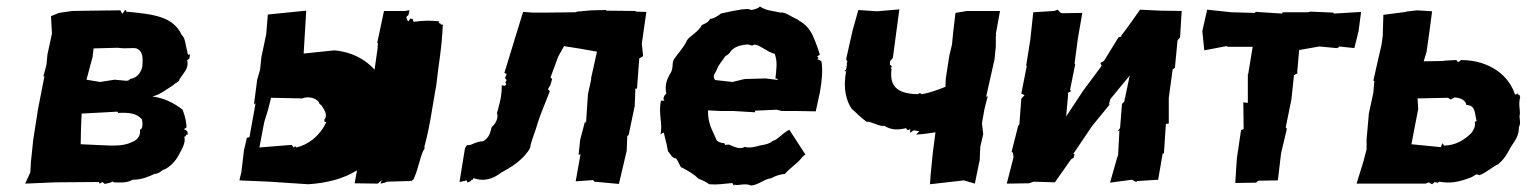

<svg xmlns="http://www.w3.org/2000/svg" viewBox="-20 -564 4731 595"><path d="M560 -378 566 -381C567 -385 570 -389 567 -398C565 -388 559 -400 561 -405C563 -400 553 -396 561 -401C554 -427 555 -445 543 -456C516 -513 457 -520 370 -528C375 -534 366 -534 365 -529L359 -521L353 -532L267 -531L204 -530L163 -524L138 -514L141 -460L127 -395L124 -363L114 -326L118 -329L98 -227L83 -131L76 -64L74 -30L58 5L153 1L286 0L289 5L297 0L305 6L322 2C327 0 329 -4 332 1C345 1 371 5 391 -7C420 -7 441 -17 459 -25C476 -26 481 -38 492 -40C506 -47 525 -65 534 -84C543 -100 557 -123 551 -141C561 -139 552 -152 561 -145C563 -161 558 -158 550 -164C556 -167 551 -165 558 -169C558 -181 555 -200 546 -224C521 -244 487 -261 452 -265C476 -271 488 -282 517 -300C521 -306 538 -312 536 -318C551 -341 566 -353 560 -378ZM421 -172 419 -165C417 -167 414 -161 414 -161C416 -141 404 -129 387 -123C373 -116 355 -113 335 -113H319L230 -117L231 -166L233 -212L344 -218L346 -214C379 -216 403 -213 419 -195C423 -186 421 -174 421 -172ZM421 -360 422 -362C418 -342 409 -324 383 -319C378 -310 365 -315 335 -317L290 -310L248 -317L267 -388L270 -414L345 -416C374 -412 387 -417 403 -414C421 -406 424 -390 421 -360Z M1169 -159 1160 -174C1162 -177 1165 -180 1166 -185L1161 -190L1163 -193C1170 -220 1173 -245 1170 -267L1175 -271L1165 -280L1171 -278L1178 -290C1171 -313 1159 -333 1141 -348C1113 -379 1072 -403 1016 -408L921 -398L929 -531L810 -519L805 -458L790 -387L786 -348L777 -317L767 -240L772 -244L753 -139L745 -137L736 -98L728 -31L722 -5L815 -1L935 7C1048 0 1148 -46 1169 -159ZM1248 -3C1240 2 1246 -4 1258 -4C1252 2 1257 -6 1255 0C1257 -8 1261 -7 1261 -7C1277 -42 1279 -68 1292 -98C1292 -96 1296 -105 1295 -101C1294 -98 1297 -107 1295 -109C1313 -174 1320 -236 1332 -300C1338 -358 1350 -419 1352 -486C1356 -486 1350 -478 1353 -488C1350 -486 1343 -488 1345 -494C1344 -494 1347 -489 1339 -493C1346 -501 1334 -496 1341 -498C1309 -501 1293 -500 1266 -497C1261 -495 1260 -498 1260 -504L1252 -507L1246 -498L1243 -500L1239 -511L1246 -518L1249 -532H1246L1235 -530H1170L1149 -431H1151L1150 -413L1137 -321L1129 -325L1127 -317L1119 -211L1109 -209L1118 -199L1110 -202L1100 -106L1096 -88L1079 4L1151 5L1163 -6L1159 5L1173 2L1179 -1ZM985 -193 986 -186C991 -186 992 -187 991 -185C970 -141 935 -116 899 -107C891 -115 893 -106 890 -107L884 -115L784 -107L795 -166L799 -186L811 -225L820 -261L917 -259C932 -266 957 -262 968 -248C969 -242 972 -240 975 -239C991 -217 994 -204 985 -193Z M1983 -527H1982L1951 -528L1949 -530L1859 -531L1858 -533L1812 -532L1768 -528L1764 -526L1678 -525H1631L1601 -527L1543 -338L1550 -335L1545 -322L1550 -316L1546 -308L1549 -303C1543 -294 1540 -300 1535 -300C1535 -262 1528 -244 1520 -213C1526 -203 1516 -178 1504 -171C1498 -149 1496 -138 1477 -126C1469 -127 1456 -123 1438 -115L1427 -114L1421 -105L1404 0L1427 -5C1428 7 1428 1 1428 1C1435 1 1442 -5 1443 -9C1447 -1 1444 -7 1447 -12C1480 0 1509 -10 1533 -29C1563 -45 1603 -69 1623 -106C1625 -126 1637 -149 1647 -185C1656 -214 1668 -239 1684 -282C1683 -282 1678 -288 1678 -287C1680 -291 1682 -295 1686 -301C1680 -303 1678 -302 1685 -298L1691 -319L1686 -324L1710 -389L1728 -421C1762 -416 1797 -410 1830 -404L1812 -323V-318L1802 -272L1796 -182L1793 -188L1778 -131L1773 -84L1779 -86L1764 -2L1818 -6L1822 -1L1898 6L1921 -92L1922 -96L1924 -143L1928 -145L1947 -236L1949 -290L1954 -289L1961 -383L1973 -390L1969 -429Z M2471 -84C2466 -77 2468 -76 2471 -82L2476 -85L2426 -162C2399 -147 2392 -132 2374 -127C2361 -115 2339 -115 2335 -113C2321 -109 2300 -104 2289 -109C2270 -99 2253 -111 2239 -116C2228 -116 2227 -112 2225 -120C2214 -121 2199 -125 2198 -136C2187 -163 2174 -178 2174 -222L2213 -220H2253L2320 -216V-221L2387 -224L2403 -220H2448L2508 -219L2521 -279C2527 -313 2530 -344 2526 -372C2527 -376 2515 -377 2522 -377C2521 -380 2521 -375 2513 -381C2518 -384 2517 -385 2512 -390C2515 -390 2522 -396 2521 -394C2512 -422 2500 -456 2490 -469C2475 -492 2459 -497 2451 -504C2430 -513 2412 -528 2398 -525C2380 -530 2354 -530 2335 -544C2331 -538 2309 -531 2305 -534C2298 -538 2289 -535 2280 -535C2259 -532 2245 -529 2214 -522C2210 -518 2189 -504 2181 -506C2172 -488 2154 -491 2152 -481C2137 -460 2116 -451 2109 -439C2099 -416 2078 -395 2069 -381C2061 -367 2068 -361 2060 -341C2047 -320 2039 -301 2045 -274C2035 -266 2034 -254 2040 -252H2028C2020 -210 2034 -181 2027 -148C2035 -153 2035 -152 2037 -153C2045 -122 2048 -108 2050 -95C2060 -85 2061 -75 2075 -73C2084 -62 2089 -42 2093 -45C2113 -34 2132 -24 2143 -11C2160 -4 2165 -2 2178 7C2204 9 2218 6 2251 3C2247 3 2257 16 2256 8C2268 13 2288 2 2308 11C2333 8 2345 -8 2371 -12C2380 -18 2398 -24 2412 -25C2435 -50 2457 -61 2471 -84ZM2383 -320 2386 -321 2392 -316 2352 -321 2287 -319 2250 -310 2196 -316C2186 -332 2197 -335 2203 -352C2204 -358 2222 -382 2223 -383C2229 -394 2232 -390 2241 -400C2251 -417 2270 -424 2294 -426C2306 -427 2308 -419 2318 -426C2337 -424 2355 -404 2381 -397C2390 -371 2386 -351 2383 -320Z M2837 -272C2832 -273 2834 -278 2825 -273L2827 -272C2770 -273 2734 -289 2743 -351C2737 -354 2736 -343 2743 -356C2744 -356 2744 -361 2738 -363V-374L2740 -376L2747 -385L2767 -535L2698 -529L2640 -533L2622 -469L2602 -380L2606 -373L2604 -368L2605 -360C2598 -357 2595 -359 2604 -360C2604 -351 2600 -344 2595 -344C2601 -349 2596 -335 2603 -347C2591 -290 2603 -250 2620 -226C2635 -214 2644 -202 2665 -187C2684 -187 2705 -171 2721 -174C2743 -160 2765 -161 2788 -167C2791 -158 2798 -161 2801 -165C2799 -152 2801 -152 2803 -154C2814 -164 2814 -159 2829 -157L2819 -147C2839 -148 2860 -151 2879 -154L2871 -93L2864 -23L2862 7L2967 -5L3001 5L3016 -68L3018 -110L3027 -148L3023 -182L3031 -227L3041 -266L3036 -264C3045 -303 3053 -342 3062 -380L3066 -420V-452L3067 -456L3066 -459L3079 -530H2977L2941 -524L2934 -465L2930 -425L2922 -392L2911 -321L2910 -295C2887 -286 2864 -277 2837 -272Z M3637 -448 3642 -530 3576 -531 3513 -534C3494 -508 3475 -479 3455 -454V-451L3446 -448L3401 -375L3390 -369L3394 -360L3336 -282L3284 -203L3290 -271L3289 -276L3300 -282L3296 -285L3312 -365L3310 -367L3320 -443L3334 -524L3271 -523L3266 -525L3258 -534L3247 -530L3182 -526L3173 -442L3160 -360H3162L3145 -274L3155 -269L3145 -258L3139 -179L3135 -173L3115 -94L3119 -90L3121 -77L3100 5L3169 4L3183 -1L3249 1L3299 -70L3307 -75L3310 -86L3306 -87L3364 -173L3422 -244L3416 -239L3421 -257L3481 -330L3464 -249L3457 -242L3451 -167L3443 -157L3449 -160L3445 -84L3441 -72L3420 2L3488 -7L3501 0L3504 -3L3569 -7L3583 -88L3587 -89L3593 -180L3602 -181V-263V-261L3614 -349L3621 -354L3629 -438C3631 -441 3634 -445 3637 -448Z M4130 -420 4177 -415 4190 -467 4198 -527 4114 -522 4111 -525 4040 -528 4034 -526H3955L3953 -522L3874 -527L3873 -528L3868 -524L3796 -526L3721 -534L3706 -468L3707 -457L3712 -408L3780 -421L3786 -419H3862L3848 -334L3847 -335V-245L3833 -247L3834 -164L3826 -161L3814 -80L3813 -74L3808 3L3875 2L3871 3L3879 -4L3940 -5L3950 -89L3968 -165L3963 -171L3964 -167L3982 -256L3990 -331L4001 -337L4000 -340L4006 -409L4069 -420L4121 -415C4125 -415 4128 -416 4130 -420Z M4392 -374 4401 -404 4410 -468 4418 -529 4372 -532 4337 -528 4336 -527 4267 -518 4265 -452 4261 -424 4244 -350 4236 -314 4239 -313 4236 -277 4222 -212 4219 -177 4215 -133V-101L4205 -63L4184 5H4398L4407 1L4418 7L4426 0L4437 3C4434 -5 4433 5 4441 -1C4473 5 4499 1 4538 -14C4549 -18 4553 -28 4565 -21C4588 -30 4606 -48 4623 -55C4645 -75 4651 -88 4661 -107C4680 -135 4687 -146 4687 -170C4695 -184 4686 -202 4690 -209C4691 -226 4685 -241 4691 -263C4687 -269 4692 -269 4687 -270C4685 -270 4677 -277 4684 -276C4681 -271 4679 -272 4675 -271C4656 -330 4597 -377 4509 -378C4503 -378 4505 -369 4494 -374C4501 -372 4490 -380 4493 -378L4456 -376L4452 -375ZM4556 -189 4550 -186C4555 -173 4542 -154 4540 -152C4518 -130 4490 -113 4455 -113C4453 -107 4457 -114 4450 -120L4445 -108L4354 -117L4360 -149L4375 -226L4373 -259L4467 -261L4477 -255C4478 -258 4474 -255 4488 -262C4509 -261 4523 -251 4524 -239C4554 -237 4549 -214 4556 -189Z"/></svg>

Font: Asimov Print
Style: DIt
Weight: 250
Width: 0
Designer: Google
Version: Version 2.000980: 2014